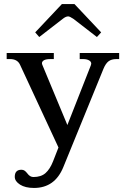

<svg xmlns="http://www.w3.org/2000/svg" viewBox="-20 -732 622 949"><path d="M174 -549 154 -572 286 -712H348L480 -572L459 -549L344 -638Q325 -651 317 -651Q305 -651 289 -638ZM569 -470V-440H555Q531 -440 516.5 -429Q502 -418 491 -391L293 94Q251 197 148 197Q105 197 79 180.5Q53 164 53 142Q53 107 86 107Q95 107 101.5 111.5Q108 116 115 125Q128 143 145 143Q183 143 205 123.5Q227 104 242 66L269 -3L79 -412Q66 -440 30 -440H13V-470H246V-440H228Q204 -440 194 -432Q184 -424 189 -412L313 -114L429 -409L431 -417Q431 -428 419.5 -434Q408 -440 392 -440H374V-470Z"/></svg>

Font: Taviraj Medium
Style: Regular
Weight: 500
Designer: Katatrad Team
Foundry: CadsonDemak
Version: Version 1.030